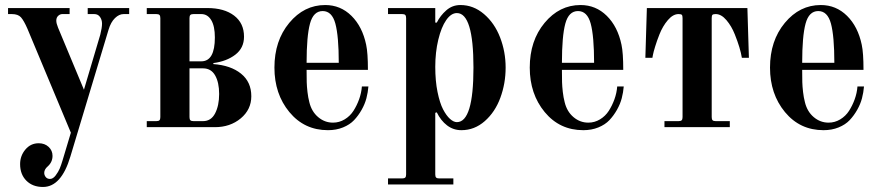

<svg xmlns="http://www.w3.org/2000/svg" viewBox="-20 -506 3508 764"><path d="M12 -450V-474H257V-450H228Q219 -450 211.5 -443Q204 -436 204 -424Q204 -413 211 -396L314 -149L379 -368Q386 -396 386 -412Q386 -427 378 -438.5Q370 -450 355 -450H329V-474H494V-450H472Q454 -450 437.5 -434Q421 -418 412 -388L260 117Q224 238 151 238Q110 238 85 213Q60 188 60 147Q60 114 81 89Q102 64 134 64Q158 64 173.5 78.5Q189 93 189 114Q189 139 170 156Q156 168 156 182Q156 191 162 198.5Q168 206 179 206Q191 206 201.5 192Q212 178 217.5 165Q223 152 229 132L262 22L89 -392Q75 -424 63.5 -437Q52 -450 27 -450Z M734 -40Q734 -31 737.5 -27.5Q741 -24 750 -24H788Q820 -24 836 -55Q852 -86 852 -132Q852 -178 836 -206Q820 -234 788 -234H734ZM734 -262H781Q835 -262 835 -357Q835 -402 820.5 -426Q806 -450 781 -450H750Q741 -450 737.5 -446.5Q734 -443 734 -434ZM564 0V-24H602Q611 -24 614.5 -27.5Q618 -31 618 -40V-434Q618 -443 614.5 -446.5Q611 -450 602 -450H564V-474H805Q872 -474 911.5 -444Q951 -414 951 -360Q951 -315 916.5 -288.5Q882 -262 829 -255V-251Q898 -246 939 -213Q980 -180 980 -123Q980 -70 938 -35Q896 0 835 0Z M1072 -237Q1072 -344 1131 -415Q1190 -486 1274 -486Q1335 -486 1378.5 -443Q1422 -400 1437 -328Q1444 -296 1444 -228H1200Q1200 -196 1200.5 -179Q1201 -162 1203.5 -140Q1206 -118 1211 -99Q1220 -62 1246 -40Q1272 -18 1305 -18Q1330 -18 1351.5 -31Q1373 -44 1386.5 -65Q1400 -86 1409 -111Q1418 -136 1420 -162H1446Q1444 -138 1438 -115Q1432 -92 1419 -69Q1406 -46 1389 -28Q1372 -10 1345 1Q1318 12 1285 12Q1191 12 1131.5 -60Q1072 -132 1072 -237ZM1200 -256H1328Q1328 -362 1314.5 -412Q1301 -462 1264 -462Q1227 -462 1213.5 -412Q1200 -362 1200 -256Z M1712 -240Q1712 -184 1721 -140Q1730 -96 1743 -71Q1756 -46 1770.5 -33Q1785 -20 1798 -20Q1864 -20 1864 -237Q1864 -454 1798 -454Q1775 -454 1755.5 -426Q1736 -398 1724 -348Q1712 -298 1712 -240ZM1524 204H1580Q1589 204 1592.5 200.5Q1596 197 1596 188V-434Q1596 -443 1592.5 -446.5Q1589 -450 1580 -450H1524V-474H1712V-416H1718Q1732 -444 1756 -465Q1780 -486 1812 -486Q1864 -486 1906 -450Q1948 -414 1970 -357Q1992 -300 1992 -237Q1992 -174 1971 -117Q1950 -60 1909 -24Q1868 12 1816 12Q1784 12 1759 -7Q1734 -26 1718 -59L1712 -57V188Q1712 197 1715.5 200.5Q1719 204 1728 204H1784V228H1524Z M2088 -237Q2088 -344 2147 -415Q2206 -486 2290 -486Q2351 -486 2394.5 -443Q2438 -400 2453 -328Q2460 -296 2460 -228H2216Q2216 -196 2216.5 -179Q2217 -162 2219.5 -140Q2222 -118 2227 -99Q2236 -62 2262 -40Q2288 -18 2321 -18Q2346 -18 2367.5 -31Q2389 -44 2402.5 -65Q2416 -86 2425 -111Q2434 -136 2436 -162H2462Q2460 -138 2454 -115Q2448 -92 2435 -69Q2422 -46 2405 -28Q2388 -10 2361 1Q2334 12 2301 12Q2207 12 2147.5 -60Q2088 -132 2088 -237ZM2216 -256H2344Q2344 -362 2330.5 -412Q2317 -462 2280 -462Q2243 -462 2229.5 -412Q2216 -362 2216 -256Z M2548 -276 2554 -474H2954L2960 -276H2932Q2926 -314 2904 -369Q2891 -402 2870.5 -426Q2850 -450 2828 -450Q2818 -450 2815 -447Q2812 -444 2812 -434V-40Q2812 -31 2815.5 -27.5Q2819 -24 2828 -24H2884V0H2624V-24H2680Q2689 -24 2692.5 -27.5Q2696 -31 2696 -40V-434Q2696 -444 2693 -447Q2690 -450 2680 -450Q2658 -450 2637.5 -426Q2617 -402 2604 -369Q2594 -344 2587 -321Q2580 -298 2578 -287L2576 -276Z M3044 -237Q3044 -344 3103 -415Q3162 -486 3246 -486Q3307 -486 3350.5 -443Q3394 -400 3409 -328Q3416 -296 3416 -228H3172Q3172 -196 3172.5 -179Q3173 -162 3175.5 -140Q3178 -118 3183 -99Q3192 -62 3218 -40Q3244 -18 3277 -18Q3302 -18 3323.5 -31Q3345 -44 3358.5 -65Q3372 -86 3381 -111Q3390 -136 3392 -162H3418Q3416 -138 3410 -115Q3404 -92 3391 -69Q3378 -46 3361 -28Q3344 -10 3317 1Q3290 12 3257 12Q3163 12 3103.5 -60Q3044 -132 3044 -237ZM3172 -256H3300Q3300 -362 3286.5 -412Q3273 -462 3236 -462Q3199 -462 3185.5 -412Q3172 -362 3172 -256Z"/></svg>

Font: Old Standard TT
Style: Bold
Weight: 700
Designer: Alexey Kryukov <alexios@thessalonica.org.ru>
Version: Version 2.2